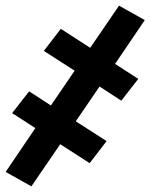

<svg xmlns="http://www.w3.org/2000/svg" viewBox="-47 -492 567 679"><path d="M64 167 -27 116 78 -39 -4 -92 56 -169 133 -119 217 -242 108 -312 168 -390 272 -323 374 -472 465 -421 360 -266 442 -213 382 -136 305 -186 221 -63 330 7 270 85 166 18Z"/></svg>

Font: Iosevka Curly Slab Heavy
Style: Italic
Weight: 900
Italic angle: -9°
Monospace: yes
Designer: Belleve Invis
Foundry: Belleve Invis
Version: Version 22.1.2; ttfautohint (v1.8.4)